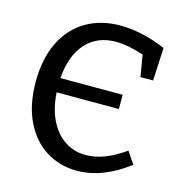

<svg xmlns="http://www.w3.org/2000/svg" viewBox="-107 -806 860 912"><g transform="rotate(15 323.5 -350.0)"><path d="M604 -87Q478 10 350 10Q267 10 199.5 -32Q132 -74 93 -155Q54 -236 54 -348Q54 -462 94 -543.5Q134 -625 206.5 -667.5Q279 -710 374 -710Q480 -710 599 -660L591 -498H529L511 -604Q433 -630 373 -630Q282 -630 226.5 -568.5Q171 -507 163 -395H469V-325H163Q168 -246 196 -189.5Q224 -133 269.5 -103Q315 -73 372 -73Q463 -73 564 -146Z"/></g></svg>

Font: Bitter Pro Medium
Style: Regular
Weight: 500
Designer: Sol Matas, and Bitter project Authors
Foundry: Sol Matas
Version: Version 1.010